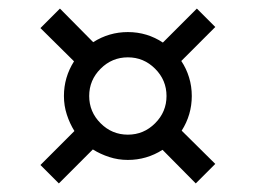

<svg xmlns="http://www.w3.org/2000/svg" viewBox="-20 -559 590 443"><path d="M115.8 -135.8 73.3 -178.3 151.7 -256.7Q140.8 -274.2 134.2 -294.6Q127.5 -315 127.5 -337.5Q127.5 -380.8 150.8 -417.5L73.3 -494.2L118.3 -539.2L195 -461.7Q231.7 -485 275 -485Q297.5 -485 317.9 -478.8Q338.3 -472.5 355.8 -460.8L434.2 -539.2L476.7 -496.7L398.3 -418.3Q410 -400.8 416.2 -380.4Q422.5 -360 422.5 -337.5Q422.5 -294.2 399.2 -257.5L476.7 -180.8L431.7 -135.8L355 -213.3Q318.3 -190 275 -190Q252.5 -190 232.1 -196.7Q211.7 -203.3 194.2 -214.2ZM275 -248.3Q311.7 -248.3 337.9 -274.6Q364.2 -300.8 364.2 -337.5Q364.2 -374.2 337.9 -400.4Q311.7 -426.7 275 -426.7Q238.3 -426.7 212.1 -400.4Q185.8 -374.2 185.8 -337.5Q185.8 -300.8 212.1 -274.6Q238.3 -248.3 275 -248.3Z"/></svg>

Font: Funnel Display Light Light
Style: Regular
Weight: 300
Version: Version 1.000